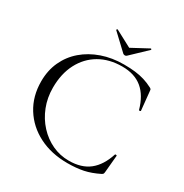

<svg xmlns="http://www.w3.org/2000/svg" viewBox="-183 -937 1051 1095"><g transform="rotate(30 343.0 -389.5)"><path d="M411 -636Q453 -636 485.5 -632Q518 -628 546 -619.5Q574 -611 603 -596Q610 -592 611.5 -589.5Q613 -587 614 -574L626 -455Q626 -453 621 -451.5Q616 -450 614 -454Q591 -537 540.5 -579Q490 -621 408 -621Q323 -621 259.5 -584Q196 -547 160.5 -479Q125 -411 125 -319Q125 -253 147.5 -195.5Q170 -138 210 -94.5Q250 -51 301.5 -27Q353 -3 411 -3Q494 -3 545 -43.5Q596 -84 622 -165Q623 -168 628.5 -167Q634 -166 634 -164L624 -54Q623 -42 621 -39Q619 -36 613 -32Q561 -6 515 3.5Q469 13 411 13Q305 13 223.5 -28.5Q142 -70 95.5 -144.5Q49 -219 49 -317Q49 -389 76 -447.5Q103 -506 152 -548Q201 -590 267 -613Q333 -636 411 -636ZM376 -687 273 -784Q272 -786 275 -789Q278 -792 279 -791L388 -733L496 -791Q498 -793 501 -789.5Q504 -786 501 -784L399 -687Q395 -683 388 -683Q381 -683 376 -687Z"/></g></svg>

Font: Cormorant Garamond Light
Style: Regular
Weight: 400
Version: Version 4.001